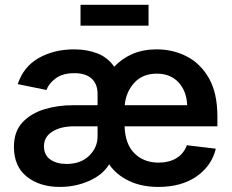

<svg xmlns="http://www.w3.org/2000/svg" viewBox="-20 -755 953 787"><path d="M225.1 11.2Q143.1 11.2 90.1 -30.8Q37.1 -72.8 37.1 -153.3Q37.1 -215.8 72 -253.2Q106.9 -290.5 161.9 -307.1Q216.8 -323.7 276.9 -323.7H379.9V-370.6Q379.9 -410.6 355.5 -432.9Q331.1 -455.1 284.7 -455.1Q237.3 -455.1 208.7 -434.1Q180.2 -413.1 170.4 -386.2L52.7 -410.2Q76.7 -482.4 139.4 -517.6Q202.1 -552.7 284.2 -552.7Q336.4 -552.7 379.2 -536.1Q421.9 -519.5 448.2 -481.4Q479.5 -515.1 523.2 -533.9Q566.9 -552.7 622.1 -552.7Q689 -552.7 745.6 -523.7Q802.2 -494.6 836.7 -433.8Q871.1 -373 871.1 -277.3V-237.3H490.7Q493.2 -163.6 531.5 -126Q569.8 -88.4 630.4 -88.4Q672.4 -88.4 702.6 -106.4Q732.9 -124.5 746.1 -159.7L864.7 -145.5Q847.7 -75.2 785.9 -32Q724.1 11.2 628.9 11.2Q560.5 11.2 508.5 -13.7Q456.5 -38.6 427.2 -81.5Q402.3 -39.1 346.2 -13.9Q290 11.2 225.1 11.2ZM379.9 -237.3H284.2Q229 -237.3 194.6 -215.6Q160.2 -193.8 160.2 -156.2Q160.2 -119.6 186 -101.3Q211.9 -83 252.4 -83Q311 -83 345.5 -116.7Q379.9 -150.4 379.9 -195.8ZM491.2 -323.7H747.1Q745.1 -381.3 711.9 -417.2Q678.7 -453.1 623 -453.1Q564.5 -453.1 530.3 -415.5Q496.1 -377.9 491.2 -323.7ZM588.9 -735.4V-649.9H310.1V-735.4Z"/></svg>

Font: Inter-SemiBold
Style: Regular
Weight: 600
Designer: Rasmus Andersson
Foundry: rsms
Version: Version 4.000;git-a52131595